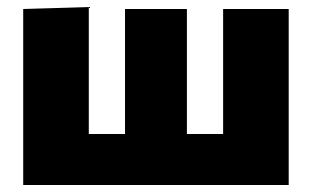

<svg xmlns="http://www.w3.org/2000/svg" viewBox="-20 -526 888 546"><path d="M46 0V-500.5L232.5 -506V-145H335.5V-500.5H511.5V-145H614.5V-500.5H801V0Z"/></svg>

Font: Heraclito ExtraBold
Style: Regular
Weight: 800
Designer: Kostas Bartsokas (font) & Cristiano Sobral (main changes)
Foundry: Kostas Bartsokas (font) & Cristiano Sobral (main changes)
Version: Version 1.00;July 8, 2020;FontCreator 13.0.0.2655 64-bit